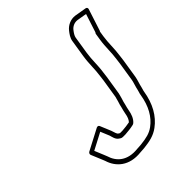

<svg xmlns="http://www.w3.org/2000/svg" viewBox="-207 -821 1006 1006"><g transform="rotate(-45 296.0 -318.0)"><path d="M410 -375.5C417.6 -424.3 414.4 -466.9 421.6 -512L437.1 -610C438.9 -621.1 447.8 -634.5 457.5 -646.8C467.9 -660 486.8 -671 509.8 -667.6L563 -658.7L529.8 -556.4C526.9 -553.5 525.5 -549.5 525.3 -548L519.6 -512C512.1 -464.8 515.1 -420.4 508.4 -378C508.3 -377.7 508.3 -377.4 508.3 -377.2C507.4 -367.4 506.2 -357.7 504.6 -348L488 -243C486.1 -231.2 475.5 -200.9 473.1 -186.7L468.7 -170.7C466.3 -163.9 466.3 -162.6 465.4 -157C453.8 -84 424 -33.7 380.9 -2.1C353.8 17.7 326.4 23.5 283.3 28.5L253.1 30.5C173 39.3 129.8 -0.5 114 -54.2C113.9 -54.5 113.7 -54.9 113.6 -55.1C111.2 -61.1 109.1 -66.5 107.1 -71.2L86.3 -121.3L179.3 -170L200 -120.1C204.1 -107.8 206.5 -85 224.8 -74C228.4 -71.5 234.2 -66.5 244.5 -66.5H261.5C261.8 -66.5 262.3 -66.5 262.5 -66.5C282.1 -68 305.2 -70.1 324.9 -74.9C326.2 -75.2 327.4 -75.7 328.7 -76.4C330.6 -77.1 332.5 -78.4 333.4 -79.2C351.7 -95 360.4 -120.1 364.2 -143.2C365.8 -149.2 367.1 -155.7 368.1 -161.6C371.1 -174.5 374.3 -182.8 376.3 -194.4C378.1 -201.1 379.7 -206.4 381.9 -212.5C382.2 -213.3 382.5 -214.4 382.6 -215C383 -217.7 389.1 -237.1 390 -243L406.6 -348C408.1 -357.3 409.3 -367.6 410 -375.5ZM384.9 -375C384.9 -374.8 384.8 -374.3 384.8 -374C384.1 -365.7 383 -357 381.6 -348L365 -243.1C364.4 -240.5 359.6 -224.9 357.8 -216.4C356.2 -211.8 353.3 -202.6 351.6 -196.2C351.6 -195.9 351.4 -195.4 351.4 -195C349.9 -185.4 346.7 -177.5 343.3 -162.9C343.3 -162.7 343.2 -162.3 343.2 -162C342.2 -155.7 341 -150.2 339.6 -145.6C339.5 -145.2 339.4 -144.5 339.3 -144C336.1 -123.9 329.7 -108.2 320.4 -98.6C305 -95.2 284.1 -93 265 -91.5H248.5C246.3 -91.5 246.4 -91.9 240.6 -95.7C240.4 -95.8 240.1 -96 239.8 -96.2C232.8 -100 229.4 -115.8 224 -131.6C224 -131.7 223.9 -132 223.8 -132.2L198.4 -193.2C196.2 -198.6 188.9 -201.4 182.1 -197.9L65.5 -136.9C59 -133.5 55.7 -125.7 58.1 -119.8L83.5 -58.8C85.4 -54.1 87 -50.2 89.7 -43.4C108 17.3 160.6 65.4 251.3 55.5L281.4 53.5C281.5 53.5 281.8 53.4 282 53.4C326.1 48.3 360.1 41.8 393.8 17.1C444.9 -20.3 478 -79.1 490.4 -157C491 -160.9 491.7 -163.6 491.9 -164.2C492.3 -165 492.6 -165.8 492.8 -166.6L497.7 -184.6C497.8 -184.9 497.9 -185.6 498 -186C499.7 -196.7 510.3 -226 513 -243L529.6 -348C531.3 -358.3 532.4 -367.1 533.4 -378.4C540.4 -423.6 537.7 -468.7 544.6 -512L549.2 -541.2C549.9 -542 551.3 -544.3 551.8 -546L591 -667C593.2 -673.7 589.5 -680.2 582.9 -681.3L517.6 -692.4C484.2 -697.2 455 -681.1 438.5 -660.2C428.4 -647.4 415.3 -630.1 412.1 -610L396.6 -512C388.9 -463.3 391.9 -419.3 384.9 -375Z"/></g></svg>

Font: Tape
Style: Regular
Weight: 500
Foundry: Cannot Into Space Fonts
Version: Version 0.97